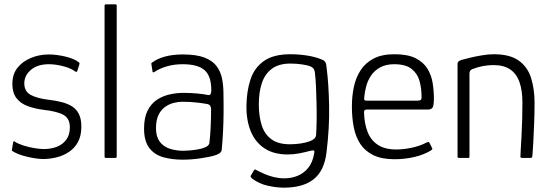

<svg xmlns="http://www.w3.org/2000/svg" viewBox="-20 -728 2547 885"><path d="M41 -73Q42 -77 44.5 -77Q47 -77 50 -74Q66 -64 90.5 -56.5Q115 -49 140 -45Q165 -41 183 -41Q214 -41 241 -51Q268 -61 285 -83.5Q302 -106 302 -141Q302 -182 272.5 -198.5Q243 -215 179 -222Q140 -227 107.5 -239Q75 -251 56 -275.5Q37 -300 37 -341Q37 -386 60.5 -415.5Q84 -445 122.5 -461Q161 -477 205 -477Q240 -477 280.5 -467.5Q321 -458 343 -441Q346 -439 346.5 -437.5Q347 -436 346 -432L336 -400Q334 -394 326 -399Q308 -413 272.5 -422.5Q237 -432 205 -432Q153 -432 122.5 -406Q92 -380 92 -344Q92 -306 122.5 -290Q153 -274 206 -268Q240 -264 267.5 -256.5Q295 -249 314.5 -236Q334 -223 344.5 -200.5Q355 -178 355 -145Q355 -102 339.5 -73.5Q324 -45 297.5 -27.5Q271 -10 240 -2.5Q209 5 178 5Q163 5 137 1Q111 -3 84.5 -11Q58 -19 40 -30Q36 -32 35 -33.5Q34 -35 35 -39Z M462 -6V-702Q462 -708 468 -708H511Q518 -708 518 -702V-6Q518 0 511 0H468Q462 0 462 -6Z M822 8Q774 8 733.5 -3Q693 -14 668.5 -45.5Q644 -77 644 -136Q644 -186 660.5 -218.5Q677 -251 704 -268.5Q731 -286 763 -293Q795 -300 825 -300Q857 -300 889 -297Q921 -294 939 -290Q954 -287 954 -312Q954 -378 922.5 -405Q891 -432 822 -432Q782 -432 748.5 -422Q715 -412 693 -397Q689 -394 686 -394.5Q683 -395 683 -399L678 -431Q677 -436 678.5 -437.5Q680 -439 683 -441Q706 -458 741.5 -467.5Q777 -477 822 -477Q886 -477 923 -462.5Q960 -448 978.5 -423Q997 -398 1003.5 -365.5Q1010 -333 1010 -297Q1011 -246 1010.5 -203.5Q1010 -161 1008 -120.5Q1006 -80 1002 -37Q1001 -31 996.5 -25.5Q992 -20 977 -14Q963 -9 943.5 -5Q924 -1 903 2Q882 5 861.5 6.5Q841 8 822 8ZM826 -33Q836 -33 854.5 -34.5Q873 -36 893 -39.5Q913 -43 928 -50Q943 -57 945 -68Q949 -99 951 -142.5Q953 -186 953 -223Q953 -244 938 -248Q923 -251 891 -255Q859 -259 820 -259Q803 -259 782 -254Q761 -249 742 -236Q723 -223 711 -199Q699 -175 699 -136Q699 -99 715.5 -76Q732 -53 761 -43Q790 -33 826 -33Z M1116 -242Q1117 -308 1134.5 -361.5Q1152 -415 1196 -446.5Q1240 -478 1319 -478Q1357 -478 1395.5 -472Q1434 -466 1462 -454Q1475 -450 1480 -440.5Q1485 -431 1486 -411Q1495 -341 1497 -240Q1499 -139 1485 -26Q1475 59 1426 98Q1377 137 1289 137Q1254 137 1214 128Q1174 119 1142 95Q1137 90 1135.5 87.5Q1134 85 1136 82Q1139 77 1143 70Q1147 63 1150 58Q1152 54 1155.5 53.5Q1159 53 1162 56Q1179 65 1199.5 74Q1220 83 1243.5 88.5Q1267 94 1291 94Q1323 94 1351.5 82.5Q1380 71 1400.5 46Q1421 21 1428 -20Q1428 -22 1428.5 -23.5Q1429 -25 1429 -27Q1430 -34 1425 -34.5Q1420 -35 1411 -33Q1389 -27 1361.5 -21.5Q1334 -16 1307 -16Q1242 -16 1199.5 -44Q1157 -72 1136 -122.5Q1115 -173 1116 -242ZM1173 -247Q1173 -193 1186 -151.5Q1199 -110 1230.5 -86.5Q1262 -63 1316 -63Q1341 -63 1365 -66.5Q1389 -70 1408 -77Q1435 -87 1437 -105Q1439 -135 1439.5 -174Q1440 -213 1439 -253.5Q1438 -294 1436.5 -329Q1435 -364 1432 -388Q1432 -396 1428.5 -405.5Q1425 -415 1413 -421Q1400 -427 1373 -431Q1346 -435 1319 -435Q1265 -435 1233 -411Q1201 -387 1187 -345Q1173 -303 1173 -247Z M1602 -237Q1602 -284 1611 -327Q1620 -370 1642 -404Q1664 -438 1702 -458Q1740 -478 1798 -478Q1859 -478 1895 -460Q1931 -442 1949.5 -412.5Q1968 -383 1974 -347Q1980 -311 1980 -275Q1980 -239 1973 -231Q1966 -223 1953 -223H1668Q1666 -223 1662 -221Q1658 -219 1658 -210Q1659 -160 1674 -121Q1689 -82 1721.5 -60.5Q1754 -39 1806 -39Q1840 -39 1877.5 -47Q1915 -55 1942 -69Q1949 -73 1953.5 -73.5Q1958 -74 1961 -67L1971 -47Q1974 -43 1972.5 -40.5Q1971 -38 1967 -35Q1935 -15 1890.5 -4.5Q1846 6 1799 6Q1739 6 1700.5 -13Q1662 -32 1640.5 -65Q1619 -98 1610.5 -142Q1602 -186 1602 -237ZM1923 -284Q1923 -322 1913.5 -355.5Q1904 -389 1877 -410.5Q1850 -432 1797 -432Q1759 -432 1732.5 -417.5Q1706 -403 1690.5 -380Q1675 -357 1668 -330.5Q1661 -304 1659 -280Q1658 -271 1659.5 -267.5Q1661 -264 1670 -264H1905Q1915 -264 1919.5 -267.5Q1924 -271 1923 -284Z M2096 0Q2089 0 2089 -6Q2089 -113 2089 -220Q2089 -327 2089 -434Q2089 -440 2092.5 -444Q2096 -448 2108 -452Q2122 -456 2147 -462Q2172 -468 2201.5 -473Q2231 -478 2256 -478Q2331 -478 2372 -448Q2413 -418 2428.5 -367Q2444 -316 2444 -253Q2444 -205 2442 -157Q2440 -109 2438 -70Q2436 -31 2434 -10Q2433 -3 2431 -1.5Q2429 0 2422 0H2389Q2382 0 2380 -2Q2378 -4 2379 -10Q2379 -17 2380.5 -42.5Q2382 -68 2384 -104Q2386 -140 2387 -180Q2388 -220 2388 -256Q2388 -311 2374.5 -349.5Q2361 -388 2331.5 -408Q2302 -428 2255 -428Q2231 -428 2206.5 -423.5Q2182 -419 2162 -411Q2156 -410 2150 -405Q2144 -400 2144 -388Q2144 -328 2144 -264Q2144 -200 2144 -135.5Q2144 -71 2144 -6Q2144 0 2139 0Z"/></svg>

Font: Glory Thin Light
Style: Regular
Weight: 300
Version: Version 1.011